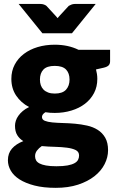

<svg xmlns="http://www.w3.org/2000/svg" viewBox="-20 -748 576 947"><path d="M250 -286.5Q288.5 -286.5 305.8 -305.8Q323 -325 323 -355.5Q323 -387 305.8 -405Q288.5 -423 250 -423Q211.5 -423 194.2 -405Q177 -387 177 -355.5Q177 -340.5 181.2 -328Q185.5 -315.5 194.5 -306.2Q203.5 -297 217.2 -291.8Q231 -286.5 250 -286.5ZM370 19Q370 0.5 353.5 -7.8Q337 -16 310.5 -19.5Q284 -23 251.2 -23.8Q218.5 -24.5 186 -27.5Q171.5 -17.5 162.2 -5.2Q153 7 153 22.5Q153 33.5 157.8 42.5Q162.5 51.5 174.5 58Q186.5 64.5 206.8 68.2Q227 72 258 72Q291.5 72 313 68Q334.5 64 347.2 57Q360 50 365 40.2Q370 30.5 370 19ZM523 -502.5V-446Q523 -433 515.8 -425.5Q508.5 -418 491 -414L453.5 -405.5Q456.5 -394.5 458.2 -383Q460 -371.5 460 -359Q460 -320 443.8 -289Q427.5 -258 399.2 -236.2Q371 -214.5 332.5 -202.8Q294 -191 250 -191Q238 -191 226.5 -191.8Q215 -192.5 204 -194.5Q187 -184 187 -171Q187 -158 201 -152.2Q215 -146.5 238 -144.2Q261 -142 290.2 -141.2Q319.5 -140.5 350 -137.8Q380.5 -135 409.8 -128.5Q439 -122 462 -107.5Q485 -93 499 -68.8Q513 -44.5 513 -7Q513 28 496 61.5Q479 95 446 121Q413 147 365 162.8Q317 178.5 255 178.5Q194 178.5 149.8 167Q105.5 155.5 76.2 136.8Q47 118 33 93.5Q19 69 19 42.5Q19 8 39 -15Q59 -38 95 -52Q76 -63.5 65 -81.5Q54 -99.5 54 -128Q54 -139.5 58 -152.2Q62 -165 70.8 -177.2Q79.5 -189.5 92.5 -200.5Q105.5 -211.5 123.5 -220Q83 -241.5 59.5 -276.8Q36 -312 36 -359Q36 -398 52.5 -429.2Q69 -460.5 97.8 -482.2Q126.5 -504 165.5 -515.8Q204.5 -527.5 250 -527.5Q316 -527.5 367 -502.5ZM452 -728.5 335 -584H189L72 -728.5H179Q188 -728.5 196.2 -725.8Q204.5 -723 209 -719L251 -673.5Q254 -670.5 257.2 -666.8Q260.5 -663 264 -658.5Q267.5 -662.5 270.5 -666.2Q273.5 -670 277 -673.5L319 -719Q323.5 -722 331.8 -725.2Q340 -728.5 349 -728.5Z"/></svg>

Font: Lato ExtraBold
Style: Regular
Weight: 800
Designer: Lukasz Dziedzic with Adam Twardoch and Botio Nikoltchev
Foundry: tyPoland Lukasz Dziedzic
Version: Version 2.015; 2015-08-06; http://www.latofonts.com/